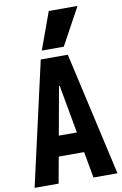

<svg xmlns="http://www.w3.org/2000/svg" viewBox="-106 -1059 712 1118"><g transform="rotate(-10 250.0 -500.0)"><path d="M5 0 170 -730H330L495 0H353L252 -560H248L147 0ZM110 -155V-275H390V-155ZM315 -780H185L265 -1000H435Z"/></g></svg>

Font: M PLUS 1 Code
Style: Regular
Weight: 400
Designer: Coji Morishita
Foundry: UNDERFOREST DESIGN
Version: Version 1.005